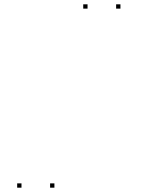

<svg xmlns="http://www.w3.org/2000/svg" viewBox="-20 -760 660 890"><path d="M538.3 -720V-740H518.3V-720ZM385.8 -720V-740H365.8V-720ZM79.6 110V90H59.6V110ZM232.2 110V90H212.2V110Z"/></svg>

Font: Monaspace Radon Dots Var
Style: Regular
Weight: 400
Designer: Riley Cran and the Lettermatic Team
Version: Version 1.100 (Monaspace Radon Dots)